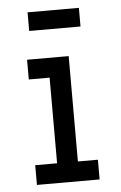

<svg xmlns="http://www.w3.org/2000/svg" viewBox="-49 -673 448 708"><g transform="rotate(-5 175.0 -318.5)"><path d="M59 0V-73H140V-390H63V-463H217V-73H291V0ZM80 -568V-637H270V-568Z"/></g></svg>

Font: Inconsolata ExtraCondensed SemiBold
Style: Regular
Weight: 600
Width: 2
Monospace: yes
Designer: Raph Levien, Cyreal, Brenton Simpson
Foundry: Raph Levien, Cyreal, Google
Version: Version 3.001; ttfautohint (v1.8.2.53-6de2)